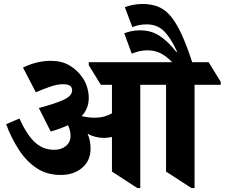

<svg xmlns="http://www.w3.org/2000/svg" viewBox="-20 -940 1134 969"><path d="M287 -57Q217 -57 165.5 -91Q114 -125 76 -183Q38 -241 11 -313L78 -342Q114 -262 155 -223Q196 -184 253 -184Q290 -184 313 -203.5Q336 -223 336 -254Q336 -283 323 -308Q287 -291 236 -276L176 -395Q250 -414 297 -434.5Q344 -455 344 -484Q344 -515 299 -515Q270 -515 234.5 -503Q199 -491 161 -474L96 -599Q131 -616 166 -624.5Q201 -633 237 -633Q291 -633 329.5 -610.5Q368 -588 393 -553Q411 -529 419.5 -500.5Q428 -472 428 -446Q428 -392 392 -354Q425 -346 457 -346Q484 -346 506 -352Q528 -358 545 -368V-512H489L428 -611V-626H760L821 -527V-512H688V9H673L545 -74V-249Q526 -244 505 -244Q461 -244 422 -265Q437 -232 437 -189Q437 -129 394.5 -93Q352 -57 287 -57ZM946 9 818 -74V-512H747L685 -611V-626H849Q820 -656 791 -671Q762 -686 723 -686Q685 -686 645 -669L607 -772Q625 -779 644.5 -783Q664 -787 686 -787Q744 -787 787 -758Q830 -729 870 -678L874 -679Q840 -752 806 -784.5Q772 -817 720 -817Q700 -817 682.5 -813.5Q665 -810 648 -803L610 -904Q629 -911 652 -915.5Q675 -920 699 -920Q743 -920 777.5 -906.5Q812 -893 840.5 -859.5Q869 -826 895.5 -769Q922 -712 950 -626H1033L1094 -527V-512H962V9Z"/></svg>

Font: Noto Serif Devanagari ExtraBold
Style: Regular
Weight: 800
Designer: Universal Thirst, Indian Type Foundry and the Monotype Design Team
Foundry: Monotype Imaging Inc.
Version: Version 2.004; ttfautohint (v1.8.4.7-5d5b)